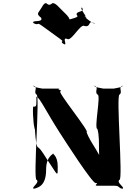

<svg xmlns="http://www.w3.org/2000/svg" viewBox="-20 -1184 866 1224"><path d="M229 -1111C221 -1100 215 -1091 242 -1071C258 -1037 179 -1059 193 -1038C220 -1018 167 -1056 194 -1036C234 -1018 208 -1048 250 -1018C277 -998 336 -956 363 -936C399 -910 355 -929 384 -903C409 -881 360 -923 387 -903C414 -891 372 -949 408 -936C435 -916 493 -1038 520 -1018C562 -1009 540 -1060 578 -1036C607 -1019 551 -1058 578 -1038C591 -1020 513 -1077 529 -1071C556 -1051 496 -1099 523 -1079C539 -1073 478 -1141 506 -1134C533 -1114 475 -1155 502 -1135C527 -1103 457 -1117 470 -1087C497 -1067 381 -1062 408 -1042C426 -1016 355 -1034 384 -1008C409 -986 360 -1028 387 -1008C414 -996 400 -1016 418 -1042C445 -1062 383 -1108 375 -1119C353 -1140 335 -1165 315 -1164C296 -1150 292 -1150 274 -1164C257 -1165 248 -1136 229 -1111ZM359 -341C399 -279 567 -17 590 -17C616 -17 576 -4 596 0H705C746 0 728 11 760 20C783 20 739 18 762 18C776 8 719 -20 742 -38C765 -38 719 -581 742 -581C765 -599 730 -627 762 -637C785 -637 737 -638 760 -638C773 -629 700 -619 705 -619H639C644 -619 570 -629 584 -638C607 -638 559 -637 582 -637C614 -627 579 -599 602 -581C625 -581 578 -362 601 -362C624 -280 594 -175 634 -117C657 -117 614 -118 637 -118C643 -176 554 -273 532 -342C555 -342 342 -602 365 -602C384 -607 335 -615 360 -619H250C255 -619 182 -629 195 -638C218 -638 171 -637 194 -637C226 -627 190 -599 213 -581C236 -581 190 -38 213 -38C236 -20 180 8 194 18C217 18 172 20 195 20C227 11 274 -1 274 -103C274 -203 339 -206 316 -206C311 -206 348 -195 348 -123C348 -61 349 -62 309 -124C260 -196 247 -226 224 -244C201 -244 201 -460 201 -360C201 -342 186 -445 191 -504C214 -504 212 -505 212 -567C229 -570 275 -472 359 -341Z"/></svg>

Font: Hussar Przerywany
Style: Regular
Weight: 400
Foundry: Cannot Into Space Fonts
Version: Version 0.982